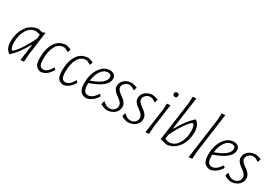

<svg xmlns="http://www.w3.org/2000/svg" viewBox="37 -1587 3541 2478"><g transform="rotate(30 1808.0 -348.0)"><path d="M270 -461H274L336 -446L368 -462L375 -458L328 -108L321 -1L270 4L303 -235H295Q214 -86 116 6H104Q40 -36 40 -143Q40 -266 101 -357.5Q162 -449 270 -461ZM84 -155Q84 -118 90.5 -92.5Q97 -67 104 -58.5Q111 -50 118 -50Q128 -50 157 -81.5Q186 -113 231.5 -184Q277 -255 317 -342L320 -360L323 -406L263 -420Q182 -419 133 -342Q84 -265 84 -155Z M697 -460 757 -440 763 -431 749 -395 739 -392Q704 -421 673 -421Q601 -420 559.5 -349Q518 -278 518 -156Q518 -92 534 -64.5Q550 -37 584 -37Q646 -37 698 -132H706L723 -109Q692 -55 659 -29.5Q626 -4 582 6H571Q521 -2 497 -34.5Q473 -67 473 -150Q473 -288 529.5 -374Q586 -460 697 -460Z M1027 -460 1087 -440 1093 -431 1079 -395 1069 -392Q1034 -421 1003 -421Q931 -420 889.5 -349Q848 -278 848 -156Q848 -92 864 -64.5Q880 -37 914 -37Q976 -37 1028 -132H1036L1053 -109Q1022 -55 989 -29.5Q956 -4 912 6H901Q851 -2 827 -34.5Q803 -67 803 -150Q803 -288 859.5 -374Q916 -460 1027 -460Z M1401 -106Q1339 -8 1250 6H1240Q1183 -1 1157.5 -38.5Q1132 -76 1132 -150Q1132 -283 1190.5 -370.5Q1249 -458 1339 -462L1346 -461Q1428 -454 1428 -382Q1428 -263 1177 -177V-163Q1177 -97 1195 -67Q1213 -37 1251 -37Q1315 -37 1375 -129H1384ZM1332 -424Q1274 -424 1232 -366Q1190 -308 1180 -214Q1279 -248 1331 -290.5Q1383 -333 1383 -378Q1383 -424 1332 -424Z M1671 -460Q1717 -452 1749 -437L1735 -393L1726 -391Q1688 -423 1651 -423Q1613 -423 1586 -397Q1559 -371 1559 -339Q1559 -317 1575 -297.5Q1591 -278 1613.5 -261.5Q1636 -245 1659 -227.5Q1682 -210 1698 -184.5Q1714 -159 1714 -128Q1714 -71 1669 -32.5Q1624 6 1553 7Q1503 0 1460 -27L1471 -72L1480 -77Q1522 -30 1573 -30Q1615 -30 1642 -56Q1669 -82 1669 -117Q1669 -142 1653 -163Q1637 -184 1614.5 -200.5Q1592 -217 1569 -234Q1546 -251 1530 -275.5Q1514 -300 1514 -330Q1514 -386 1559.5 -423.5Q1605 -461 1671 -460Z M1983 -460Q2029 -452 2061 -437L2047 -393L2038 -391Q2000 -423 1963 -423Q1925 -423 1898 -397Q1871 -371 1871 -339Q1871 -317 1887 -297.5Q1903 -278 1925.5 -261.5Q1948 -245 1971 -227.5Q1994 -210 2010 -184.5Q2026 -159 2026 -128Q2026 -71 1981 -32.5Q1936 6 1865 7Q1815 0 1772 -27L1783 -72L1792 -77Q1834 -30 1885 -30Q1927 -30 1954 -56Q1981 -82 1981 -117Q1981 -142 1965 -163Q1949 -184 1926.5 -200.5Q1904 -217 1881 -234Q1858 -251 1842 -275.5Q1826 -300 1826 -330Q1826 -386 1871.5 -423.5Q1917 -461 1983 -460Z M2234 -645Q2265 -645 2265 -614Q2265 -580 2233 -580Q2218 -580 2209.5 -589Q2201 -598 2201 -612Q2201 -627 2210 -636Q2219 -645 2234 -645ZM2239 -459 2191 -108 2185 -1 2133 4 2184 -360 2189 -454Z M2619 -460Q2683 -416 2683 -312Q2683 -233 2657.5 -165Q2632 -97 2578 -49.5Q2524 -2 2450 6H2446L2376 -11L2349 -16L2429 -604L2434 -698L2485 -703L2418 -219H2426Q2509 -369 2606 -460ZM2604 -404Q2594 -404 2565 -372.5Q2536 -341 2490.5 -270.5Q2445 -200 2405 -114L2399 -50L2457 -35Q2539 -35 2589 -112.5Q2639 -190 2639 -300Q2639 -337 2632.5 -362Q2626 -387 2619 -395.5Q2612 -404 2604 -404Z M2916 -703 2835 -108 2828 -1 2777 4 2860 -604 2865 -698Z M3248 -106Q3186 -8 3097 6H3087Q3030 -1 3004.5 -38.5Q2979 -76 2979 -150Q2979 -283 3037.5 -370.5Q3096 -458 3186 -462L3193 -461Q3275 -454 3275 -382Q3275 -263 3024 -177V-163Q3024 -97 3042 -67Q3060 -37 3098 -37Q3162 -37 3222 -129H3231ZM3179 -424Q3121 -424 3079 -366Q3037 -308 3027 -214Q3126 -248 3178 -290.5Q3230 -333 3230 -378Q3230 -424 3179 -424Z M3518 -460Q3564 -452 3596 -437L3582 -393L3573 -391Q3535 -423 3498 -423Q3460 -423 3433 -397Q3406 -371 3406 -339Q3406 -317 3422 -297.5Q3438 -278 3460.5 -261.5Q3483 -245 3506 -227.5Q3529 -210 3545 -184.5Q3561 -159 3561 -128Q3561 -71 3516 -32.5Q3471 6 3400 7Q3350 0 3307 -27L3318 -72L3327 -77Q3369 -30 3420 -30Q3462 -30 3489 -56Q3516 -82 3516 -117Q3516 -142 3500 -163Q3484 -184 3461.5 -200.5Q3439 -217 3416 -234Q3393 -251 3377 -275.5Q3361 -300 3361 -330Q3361 -386 3406.5 -423.5Q3452 -461 3518 -460Z"/></g></svg>

Font: Alegreya Sans SC Light
Style: Italic
Weight: 300
Italic angle: -7°
Designer: Juan Pablo del Peral
Foundry: Huerta Tipografica
Version: Version 2.007